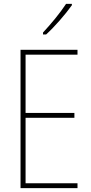

<svg xmlns="http://www.w3.org/2000/svg" viewBox="-20 -971 472 991"><path d="M351 -944V-951H321C288 -901 247 -852 202 -803V-793H218C261 -832 317 -896 351 -944ZM380 0V-25H112V-363H364V-388H112V-689H380V-714H86V0Z"/></svg>

Font: Noto Sans Hebrew Condensed Thin
Style: Regular
Weight: 100
Width: 3
Designer: Monotype Design Team
Foundry: Monotype Imaging Inc.
Version: Version 2.004